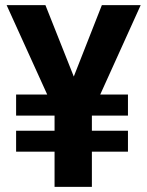

<svg xmlns="http://www.w3.org/2000/svg" viewBox="-20 -731 576 751"><path d="M480.5 -219.7V-137.7H339.4V0H193.4V-137.7H43V-219.7H193.4V-278.8H43V-361.3H164.6L5.9 -710.9H157.7L268.6 -431.6L378.4 -710.9H530.3L372.1 -361.3H480.5V-278.8H339.4V-219.7Z"/></svg>

Font: Vazirmatn RD FD
Style: Bold
Weight: 700
Designer: Saber Rastikerdar
Foundry: Saber Rastikerdar
Version: Version 33.003